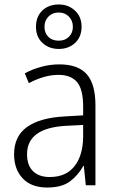

<svg xmlns="http://www.w3.org/2000/svg" viewBox="-20 -829 523 859"><path d="M246 -541Q329 -541 368 -497Q407 -453 407 -358V0H364L355 -87H353Q329 -44 292.5 -17Q256 10 191 10Q120 10 81.5 -31Q43 -72 43 -139Q43 -219 100.5 -260.5Q158 -302 268 -308L352 -313V-352Q352 -430 324.5 -462Q297 -494 242 -494Q209 -494 176 -484.5Q143 -475 109 -457L91 -501Q124 -519 164 -530Q204 -541 246 -541ZM274 -266Q101 -256 101 -139Q101 -89 128 -63Q155 -37 202 -37Q275 -37 313 -85Q351 -133 352 -217V-270ZM243 -610Q199 -610 170 -637Q141 -664 141 -709Q141 -755 169.5 -782Q198 -809 243 -809Q286 -809 315.5 -781.5Q345 -754 345 -710Q345 -664 316 -637Q287 -610 243 -610ZM243 -647Q271 -647 288.5 -664.5Q306 -682 306 -709Q306 -737 288 -755Q270 -773 243 -773Q215 -773 197 -755Q179 -737 179 -709Q179 -682 196 -664.5Q213 -647 243 -647Z"/></svg>

Font: Noto Sans Sinhala UI SemiCondensed Light
Style: Regular
Weight: 300
Width: 4
Designer: Jelle Bosma - Monotype Design Team
Foundry: Monotype Imaging Inc.
Version: Version 2.006; ttfautohint (v1.8.4.7-5d5b)